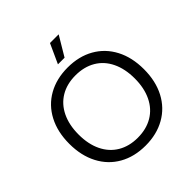

<svg xmlns="http://www.w3.org/2000/svg" viewBox="-245 -1113 1296 1296"><g transform="rotate(-45 403.5 -465.0)"><path d="M47.3 -364.3Q47.3 -477.6 91.5 -561.9Q135.7 -646.3 216.5 -691.6Q297.3 -736.9 403.6 -736.9Q510.9 -736.9 591.3 -691.2Q671.7 -645.6 715.9 -561.6Q760.1 -477.6 760.1 -364.3Q760.1 -251 715.9 -166.9Q671.7 -82.7 590.9 -37.1Q510.1 8.6 403.6 8.6Q296.6 8.6 216.1 -37.1Q135.7 -82.7 91.5 -167.2Q47.3 -251.7 47.3 -364.3ZM672.1 -364.3Q672.1 -455.7 639.6 -523.2Q607.1 -590.7 546.2 -626.4Q485.3 -662 403.6 -662Q321.1 -662 261.1 -626Q201 -590 168.5 -522.9Q136 -455.7 136 -364.3Q136 -272.6 168.5 -205.4Q201 -138.3 261.4 -102.3Q321.9 -66.3 403.6 -66.3Q486 -66.3 546.6 -102.3Q607.1 -138.3 639.6 -205.6Q672.1 -272.9 672.1 -364.3ZM436.3 -937.9H519.3L435.9 -798.1H372.6Z"/></g></svg>

Font: Mona Sans VF XLt
Style: Regular
Weight: 200
Designer: Deni Anggara
Foundry: GitHub
Version: Version 2.000;Glyphs 3.2.3 (3260)